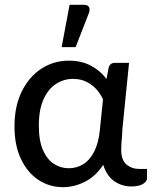

<svg xmlns="http://www.w3.org/2000/svg" viewBox="-20 -769 634 796"><path d="M241.5 7Q185 7 139.2 -23.2Q93.5 -53.5 66.8 -110Q40 -166.5 40 -245Q40 -328 70 -389.2Q100 -450.5 151.2 -484Q202.5 -517.5 265.5 -517.5Q318.5 -517.5 357.8 -496.2Q397 -475 421.5 -441.5L430.5 -489Q436.5 -508.5 456.5 -508.5H515L488 -239.5L485.5 -200Q482.5 -171.5 482.5 -147Q482.5 -105.5 504.5 -87Q526.5 -68.5 558 -68.5H589.5V-29.5Q589.5 -16.5 572.5 -6.2Q555.5 4 524.5 4Q485.5 4 454.2 -17.5Q423 -39 408 -85.5Q375 -36.5 330.8 -14.8Q286.5 7 241.5 7ZM265 -71.5Q297.5 -71.5 324.8 -88Q352 -104.5 370.2 -139.8Q388.5 -175 394 -230L407 -357Q397 -379.5 379.8 -398.8Q362.5 -418 338.2 -430Q314 -442 282.5 -442Q245 -442 212.8 -421.5Q180.5 -401 160.8 -358Q141 -315 141 -248Q141 -185.5 158.2 -146.5Q175.5 -107.5 203.8 -89.5Q232 -71.5 265 -71.5ZM293.5 -573.5H235.5L268.5 -749H329Q350.5 -749 351.5 -729.5Q351.5 -723 348.5 -715Z"/></svg>

Font: Verano Sans Medium
Style: Regular
Weight: 500
Designer: Lukasz Dziedzic with Adam Twardoch and Botio Nikoltchev
Foundry: tyPoland Lukasz Dziedzic
Version: Version 3.001;December 28, 2019;FontCreator 12.0.0.2547 64-b